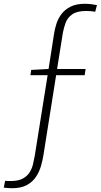

<svg xmlns="http://www.w3.org/2000/svg" viewBox="-38 -795 533 1016"><path d="M26 201Q15 201 4 200Q-7 199 -18 198L-11 162Q-7 162 0.5 162.5Q8 163 18 163Q58 163 81.5 150.5Q105 138 118 118Q131 98 136.5 74.5Q142 51 146 29L214 -397H123L127 -425L219 -430L248 -616Q252 -643 261 -670.5Q270 -698 288 -721.5Q306 -745 336 -760Q366 -775 411 -775Q428 -775 443.5 -773Q459 -771 475 -768L466 -733Q441 -737 418 -737Q369 -737 344 -719Q319 -701 309.5 -675Q300 -649 295 -623L264 -430H415L410 -397H259L192 25Q188 52 179 83Q170 114 152.5 140.5Q135 167 104.5 184Q74 201 26 201Z"/></svg>

Font: Bitter Light
Style: Italic
Weight: 300
Italic angle: -9°
Designer: Sol Matas, and Bitter project Authors
Foundry: Sol Matas
Version: Version 2.001